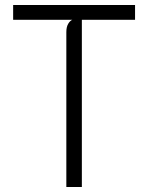

<svg xmlns="http://www.w3.org/2000/svg" viewBox="-20 -747 592 767"><path d="M245 0V-618.5Q245 -639 252.2 -651.5Q259.5 -664 269 -668H32.5V-727H519.5V-668H307V0Z"/></svg>

Font: Spline Sans Light
Style: Regular
Weight: 300
Designer: Eben Sorkin, Mirko Velimirovic
Foundry: Sorkin Type
Version: Version 1.000; ttfautohint (v1.8.3)